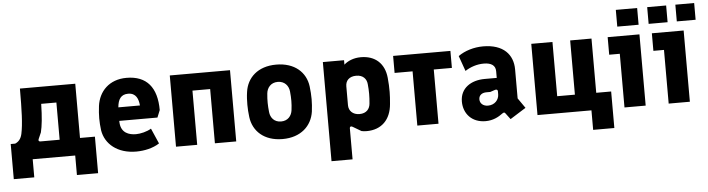

<svg xmlns="http://www.w3.org/2000/svg" viewBox="-51 -936 5061 1372"><g transform="rotate(-5 2479.0 -250.0)"><path d="M5 130H152V0H457V140H609V-122H502V-511H105C105 -356 102 -257 87 -187C79 -151 61 -132 37 -122H5ZM218 -122C207 -122 202 -129 207 -140L227 -186C238 -230 245 -293 247 -389H356V-122Z M894 10C953 10 1016 -4 1061 -34L1013 -144C982 -125 936 -114 903 -114C852 -114 799 -133 793 -202C793 -208 792 -213 792 -219H1066L1087 -271C1087 -433 1015 -521 870 -521C746 -521 671 -442 657 -338C653 -305 651 -277 651 -249C651 -221 653 -195 657 -163C673 -64 760 10 894 10ZM794 -316C799 -373 820 -407 872 -407C929 -407 945 -362 949 -316Z M1180 0H1332V-389H1459V0H1612V-511H1180Z M1944 12C2076 12 2154 -64 2169 -165C2173 -197 2175 -226 2175 -254C2175 -283 2173 -313 2169 -346C2156 -448 2076 -522 1944 -522C1811 -522 1734 -446 1720 -346C1715 -313 1714 -283 1714 -254C1714 -226 1716 -197 1720 -165C1733 -64 1811 12 1944 12ZM1944 -114C1895 -114 1868 -148 1864 -189C1859 -236 1858 -273 1863 -322C1867 -363 1895 -398 1944 -398C1994 -398 2022 -363 2026 -322C2031 -272 2031 -236 2025 -188C2020 -149 1994 -114 1944 -114Z M2278 200H2429V-23C2429 -34 2437 -39 2449 -32L2510 4C2520 6 2529 8 2547 8C2655 8 2721 -60 2730 -171C2733 -205 2735 -231 2735 -257C2735 -290 2734 -320 2730 -359C2720 -461 2655 -522 2551 -522C2497 -522 2455 -502 2430 -479V-511H2278ZM2507 -118C2459 -118 2430 -148 2430 -188V-324C2430 -365 2457 -393 2507 -393C2556 -393 2581 -363 2584 -326C2589 -278 2589 -235 2584 -186C2581 -150 2558 -118 2507 -118Z M2911 0H3063V-389H3193V-511H2782V-389H2911Z M3546 -32 3579 12 3692 -59 3642 -131V-339C3642 -445 3574 -523 3428 -523C3362 -523 3296 -503 3249 -469L3288 -359C3326 -384 3373 -400 3422 -400C3477 -400 3506 -379 3506 -338V-290H3420C3321 -290 3243 -239 3243 -143C3243 -56 3302 11 3400 11C3454 11 3493 -10 3525 -34C3534 -40 3540 -41 3546 -32ZM3427 -98C3392 -98 3369 -119 3369 -148C3369 -177 3391 -194 3424 -194H3451L3487 -206C3497 -209 3506 -205 3506 -195V-173C3506 -134 3476 -98 3427 -98Z M3773 0H4160V140H4312V-122H4205V-511H4052V-122H3925V-511H3773Z M4397 0H4549V-511H4321V-385H4397ZM4396 -580H4549V-700H4396Z M4714 0H4866V-511H4638V-385H4714ZM4823 -580H4958V-700H4823ZM4621 -580H4757V-700H4621Z"/></g></svg>

Font: Finlandica
Style: Bold
Weight: 700
Designer: Niklas Ekholm, Juho Hiilivirta, Jaakko Suomalainen
Foundry: Helsinki Type Studio
Version: Version 2.000;Glyphs 3.2 (3202)